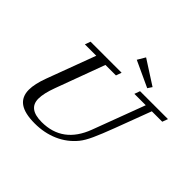

<svg xmlns="http://www.w3.org/2000/svg" viewBox="-200 -1090 1334 1334"><g transform="rotate(45 467.0 -423.0)"><path d="M680.2 -712.9 489.3 -801.3 523.4 -858.9 701.2 -744.6ZM300.8 13.2Q201.2 13.2 153.6 -21Q106 -55.2 106 -124.5Q106 -181.2 137.2 -264.6L270.5 -622.1H158.7L173.3 -663.1H478.5L463.9 -622.1H360.8L227.1 -260.3Q196.8 -178.7 196.8 -127Q196.8 -27.8 328.1 -27.8Q534.2 -27.8 612.8 -238.3L756.8 -622.1H645L659.7 -663.1H934.1L918.9 -622.1H816.4L716.8 -357.4Q681.2 -263.2 656 -208Q630.9 -152.8 606 -122.1Q551.3 -55.2 472.7 -21Q394 13.2 300.8 13.2Z"/></g></svg>

Font: Elstob 6pt
Style: Italic
Weight: 400
Italic angle: -20°
Designer: Peter S. Baker
Version: Version 1.015